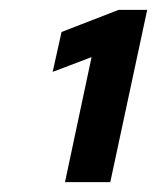

<svg xmlns="http://www.w3.org/2000/svg" viewBox="-20 -720 319 390"><path d="M112 -350 166 -604 87 -574 105 -655 221 -700H279L204 -350Z"/></svg>

Font: Red Hat Text
Style: Bold Italic
Weight: 700
Italic angle: -12°
Designer: Pentagram, MCKL
Foundry: Pentagram, MCKL
Version: Version 1.023; ttfautohint (v1.8.3)